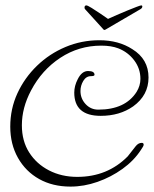

<svg xmlns="http://www.w3.org/2000/svg" viewBox="-20 -640 570 711"><path d="M503 -620Q507 -620 507 -616Q507 -610 500 -606L370 -530Q366 -528 364 -530L295 -606Q293 -608 293 -612Q293 -620 300 -620Q304 -620 319.5 -610.5Q335 -601 352.5 -589Q370 -577 380 -570Q393 -576 412.5 -584.5Q432 -593 451.5 -601Q471 -609 485.5 -614.5Q500 -620 503 -620ZM241 51Q175 51 125 23Q75 -5 46.5 -55.5Q18 -106 18 -171Q18 -237 44.5 -294.5Q71 -352 117 -396.5Q163 -441 222.5 -466Q282 -491 348 -491Q419 -491 470 -458Q530 -421 530 -353Q530 -287 473 -246Q423 -211 353 -211Q255 -211 255 -297Q255 -322 268 -347Q283 -377 306 -377Q330 -377 330 -363Q330 -358 317 -358Q299 -358 288.5 -340.5Q278 -323 278 -303Q278 -275 297 -254.5Q316 -234 344 -234Q444 -234 486 -300Q500 -323 500 -348Q500 -386 477 -416.5Q454 -447 418 -461Q392 -471 355 -471Q272 -471 203.5 -426Q135 -381 95 -305Q61 -241 61 -176Q61 -118 88 -75.5Q115 -33 161.5 -9Q208 15 266 15Q378 15 453 -61L482 -98Q492 -111 505 -111Q512 -111 512 -104Q512 -99 502 -85Q476 -45 433.5 -14.5Q391 16 341 33.5Q291 51 241 51Z"/></svg>

Font: Petemoss
Style: Regular
Weight: 400
Designer: Robert E. Leuschke
Foundry: Robert E. Leuschke
Version: Version 1.010; ttfautohint (v1.8.3)